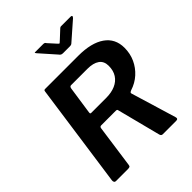

<svg xmlns="http://www.w3.org/2000/svg" viewBox="-262 -1096 1236 1236"><g transform="rotate(-45 356.5 -477.5)"><path d="M622 -21Q629 0 608 0H487Q479 0 474.5 -4.5Q470 -9 468 -19L393 -311Q392 -317 389 -319Q386 -321 377 -321H247Q235 -321 233 -309L192 -17Q191 -6 185.5 -3Q180 0 167 0H62Q51 0 47.5 -6.5Q44 -13 45 -22L145 -729Q146 -737 148.5 -739.5Q151 -742 158 -742H459Q577 -742 641.5 -697Q706 -652 706 -568Q706 -515 685.5 -470.5Q665 -426 628.5 -393Q592 -360 542 -344Q533 -340 530.5 -337Q528 -334 529 -329L622 -21ZM393 -423Q442 -423 477.5 -438.5Q513 -454 532.5 -484Q552 -514 552 -558Q552 -600 523 -620.5Q494 -641 441 -641H292Q281 -641 278 -626L250 -435Q249 -427 251.5 -425Q254 -423 259 -423H393ZM503 -950Q509 -955 513.5 -955Q518 -955 525 -955H602Q611 -955 612.5 -950Q614 -945 606 -937L485 -831Q481 -827 476 -825Q471 -823 462 -823H401Q390 -823 384 -827.5Q378 -832 374 -838L281 -943Q276 -949 274.5 -952Q273 -955 281 -955H352Q360 -955 364.5 -952.5Q369 -950 372 -944L419 -892Q428 -881 432 -884.5Q436 -888 447 -898Z"/></g></svg>

Font: Libre Franklin Thin SemiBold
Style: Italic
Weight: 600
Italic angle: -8°
Version: Version 3.000